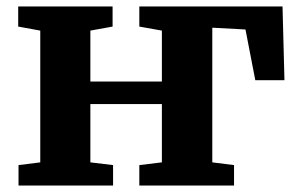

<svg xmlns="http://www.w3.org/2000/svg" viewBox="-20 -576 925 596"><path d="M37.5 0V-63.5L105 -72V-481L36.5 -493.5V-556H329.5V-493.5L260.5 -481V-323H482.5V-481L412.5 -493.5V-556H857L863 -327H772.5L742 -484.5L639 -490V-72L706.5 -63.5V0H412.5V-63.5L482.5 -72V-253H260.5V-72L331 -63.5V0Z"/></svg>

Font: Merriweather ExtraBold
Style: Regular
Weight: 800
Version: Version 2.100